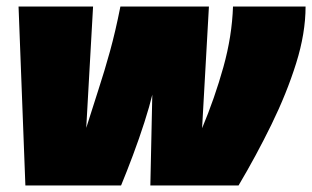

<svg xmlns="http://www.w3.org/2000/svg" viewBox="-20 -570 959 590"><path d="M713 0H442L448 -279Q440 -245 424 -195Q408 -145 388.5 -93Q369 -41 352 0H58L37 -550H266L245 -177Q264 -238 282.5 -294.5Q301 -351 318 -412.5Q335 -474 350 -550H622L601 -176Q640 -269 666.5 -364Q693 -459 696 -550H919Q919 -468 890 -375.5Q861 -283 814 -187Q767 -91 713 0Z"/></svg>

Font: Georama Extended Black
Style: Italic
Weight: 900
Width: 7
Italic angle: -9°
Designer: Jean-Baptiste Levee
Foundry: Production Type
Version: Version 1.000